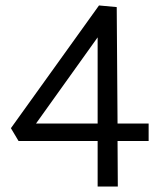

<svg xmlns="http://www.w3.org/2000/svg" viewBox="-20 -684 589 704"><path d="M525 -167H411L412 0H338V-167H48L20 -214L343 -664L408 -658L411 -231H525ZM338 -231V-547L112 -231Z"/></svg>

Font: Ysabeau Infant Medium
Style: Regular
Weight: 500
Designer: Christian Thalmann (Catharsis Fonts)
Version: Version 0.003